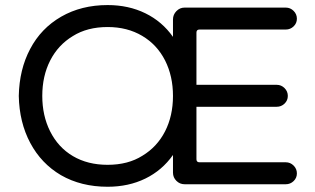

<svg xmlns="http://www.w3.org/2000/svg" viewBox="-20 -712 1219 743"><path d="M1128.9 -41Q1128.9 -23.4 1116.2 -11.2Q1103.5 1 1085.9 1H694.3Q675.8 1 662.6 -12.2Q649.4 -25.4 649.4 -43.9V-112.3Q607.4 -52.7 542.5 -21Q477.5 10.7 396.5 10.7Q293.9 10.7 215.8 -34.2Q139.6 -79.1 97.2 -158.7Q54.7 -238.3 52.7 -340.8Q54.7 -443.4 96.7 -522.5Q138.7 -602.5 216.8 -647.5Q294.9 -692.4 396.5 -692.4Q477.5 -692.4 542.5 -660.6Q607.4 -628.9 649.4 -569.3V-636.7Q649.4 -655.3 662.6 -668.9Q675.8 -682.6 694.3 -682.6H1085.9Q1103.5 -682.6 1116.2 -669.9Q1128.9 -657.2 1128.9 -639.6Q1128.9 -622.1 1116.2 -609.9Q1103.5 -597.7 1085.9 -597.7H752Q740.2 -597.7 740.2 -585.9V-383.8H1050.8Q1068.4 -383.8 1081.1 -371.1Q1093.8 -358.4 1093.8 -340.8Q1093.8 -323.2 1081.1 -311Q1068.4 -298.8 1050.8 -298.8H740.2V-95.7Q740.2 -84 752 -84H1085.9Q1103.5 -84 1116.2 -71.3Q1128.9 -58.6 1128.9 -41ZM649.4 -340.8Q649.4 -417 619.1 -477.5Q587.9 -539.1 530.3 -573.2Q472.7 -607.4 396.5 -607.4Q317.4 -607.4 261.7 -572.3Q205.1 -538.1 174.3 -478Q143.6 -418 143.6 -340.8Q143.6 -264.6 173.8 -204.1Q205.1 -141.6 262.2 -107.9Q319.3 -74.2 396.5 -74.2Q475.6 -74.2 531.2 -109.4Q587.9 -143.6 618.7 -203.6Q649.4 -263.7 649.4 -340.8Z"/></svg>

Font: jf-openhuninn-1.1
Style: Regular
Weight: 400
Designer: [Kosugi Maru]
      Designed by Motoya company      

      [Varela Round]
      Joe Prince(Latin component); Avraham Co
Foundry: justfont CO.,LTD.
Version: 1.1